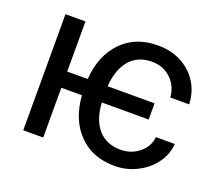

<svg xmlns="http://www.w3.org/2000/svg" viewBox="-97 -675 940 821"><g transform="rotate(20 373.0 -264.0)"><path d="M165.5 -300.3H258.8Q266.6 -409.2 328.9 -473.6Q391.1 -538.1 493.2 -538.1Q582 -538.1 640.9 -484.9Q699.7 -431.6 703.6 -346.7H617.7Q613.8 -397.9 578.9 -430.9Q543.9 -463.9 493.2 -463.9Q428.7 -463.9 391.6 -420.7Q354.5 -377.4 349.6 -300.3H563V-226.6H349.6Q354.5 -148.4 391.8 -106.2Q429.2 -64 493.2 -64Q541.5 -64 577.6 -93.3Q613.8 -122.6 617.7 -166.5H703.6Q701.2 -120.6 671.9 -79.6Q642.6 -38.6 594.7 -14.4Q546.9 9.8 493.2 9.8Q391.1 9.8 329.1 -54.2Q267.1 -118.2 259.3 -226.6H165.5V0H74.7V-528.3H165.5Z"/></g></svg>

Font: MAUL
Style: Regular
Weight: 400
Designer: MAUL
Version: Version 1.0; 2020; ttfautohint (v1.8.3)